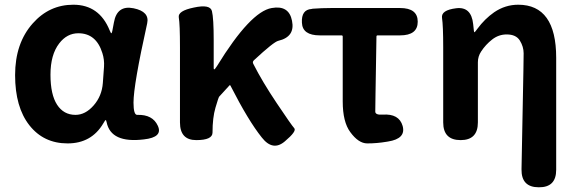

<svg xmlns="http://www.w3.org/2000/svg" viewBox="-20 -594 2451 814"><path d="M432 -76Q430 -85 428 -85Q426 -85 418 -71Q368 14 266.5 14Q165 14 104.5 -63Q44 -140 44 -275.5Q44 -411 119 -495Q189 -574 291 -574Q401 -574 445 -465Q450 -453 452 -453Q454 -453 456 -462L463 -499Q476 -573 546 -559Q615 -545 604 -495Q546 -234 546 -159Q546 -106 562 -107Q627 -109 649 -61Q672 -12 590 -3Q450 14 432 -76ZM300 -107Q342 -107 377 -147Q412 -187 416 -242L421 -311Q423 -341 414 -369Q388 -453 312 -453Q264 -453 231 -410Q194 -362 194 -277.5Q194 -193 222 -150Q250 -107 300 -107Z M1188 5Q1137 49 1090 -11Q1033 -82 957 -231Q955 -235 952 -231Q935 -212 909 -184Q906 -180 893.5 -137.5Q881 -95 881 -32Q881 0 812 0Q743 0 743 -75V-393Q743 -492 738 -520Q733 -548 802 -562Q871 -577 878.5 -547Q886 -517 886 -423V-305Q886 -300 888.5 -300Q891 -300 900 -314Q1042 -545 1132 -560Q1205 -573 1218 -506Q1232 -438 1160 -421Q1141 -417 1057 -339Q1049 -332 1054 -323Q1092 -248 1153 -157Q1216 -63 1227.5 -50.5Q1239 -38 1188 5Z M1619 7Q1578 14 1537 14Q1500 14 1465 -34Q1433 -77 1433 -164V-439Q1433 -444 1428 -444H1336Q1262 -444 1260 -498Q1257 -553 1301 -556L1305 -557Q1344 -560 1384 -560H1676Q1751 -560 1751 -502Q1751 -444 1676 -444H1581Q1576 -444 1576 -439L1572 -195Q1571 -158 1571 -121Q1571 -106 1602 -108Q1672 -113 1687 -60Q1702 -6 1625 6Z M2264 200Q2190 200 2191 124L2199 -294Q2200 -331 2200 -368Q2200 -396 2184 -422Q2168 -448 2128 -448Q2094 -448 2066.5 -426.5Q2039 -405 2020 -376Q2006 -355 2006 -330V-75Q2006 0 1933 0Q1859 0 1859 -75V-393Q1859 -485 1854 -518Q1849 -551 1914 -559Q1978 -567 1986 -492L1989 -464Q1990 -457 1991.5 -457Q1993 -457 2004 -472Q2035 -514 2075 -542Q2122 -574 2177 -574Q2338 -574 2338 -349V126Q2338 201 2264 200Z"/></svg>

Font: Resource Han Rounded KR
Style: Bold
Weight: 700
Designer: Cyano Hao (round all glyphs); Ryoko NISHIZUKA 西塚涼子 (kana, bopomofo & ideographs); Paul D. Hunt (Latin, Greek & Cyrillic)
Foundry: Cyano Hao
Version: 0.990